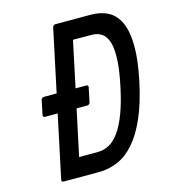

<svg xmlns="http://www.w3.org/2000/svg" viewBox="-100 -720 712 809"><g transform="rotate(-15 256.5 -315.5)"><path d="M369.6 -639.6Q413.6 -639.6 445.8 -622.6Q478 -605.5 495.4 -566.9Q512.7 -528.3 513.4 -466.6Q514.2 -404.8 495.1 -314.9Q475.6 -223.6 448.2 -161.6Q420.9 -99.6 387.2 -61.5Q353.5 -23.4 314 -6.8Q274.4 9.8 231.4 9.8H77.1Q73.2 9.8 71 6.8Q68.8 3.9 69.8 0L127.9 -273.9H72.3Q68.4 -273.9 65.9 -276.9Q63.5 -279.8 64.5 -283.7L77.6 -346.7Q78.6 -350.6 82.3 -353.5Q85.9 -356.4 89.8 -356.4H145.5L203.6 -629.9Q204.6 -633.8 208 -636.7Q211.4 -639.6 215.3 -639.6ZM228 -356.4H275.4Q279.3 -356.4 281.5 -353.5Q283.7 -350.6 282.7 -346.7L269.5 -283.7Q268.6 -279.8 265.1 -276.9Q261.7 -273.9 257.8 -273.9H210.4L167.5 -72.8Q188 -72.8 208.3 -73Q228.5 -73.2 249 -73.2Q275.4 -73.2 298.8 -85.7Q322.3 -98.1 342.8 -126.7Q363.3 -155.3 380.9 -201.4Q398.4 -247.6 412.6 -314.9Q426.8 -381.3 429 -427.5Q431.2 -473.6 422.9 -502.2Q414.6 -530.8 396.5 -543.7Q378.4 -556.6 352.1 -556.6L270.5 -557.1Z"/></g></svg>

Font: Fibel Nord
Style: Bold Italic
Weight: 700
Designer: Peter Wiegel
Foundry: Peter Wioegel
Version: Version 000.000